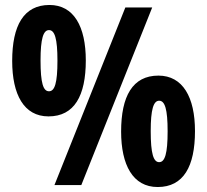

<svg xmlns="http://www.w3.org/2000/svg" viewBox="-20 -744 832 772"><path d="M29 -499C29 -364 76 -276 175 -276C279 -276 325 -359 325 -501C325 -637 277 -724 179 -724C75 -724 29 -641 29 -499ZM592 -714H484L199 0H307ZM143 -501C143 -588 154 -623 177 -623C200 -623 211 -589 211 -500C211 -410 200 -377 177 -377C154 -377 143 -409 143 -501ZM467 -215C467 -81 514 8 614 8C718 8 764 -75 764 -217C764 -353 715 -440 617 -440C513 -440 467 -357 467 -215ZM586 -217C586 -304 597 -339 620 -339C643 -339 654 -305 654 -216C654 -126 643 -92 620 -92C597 -92 586 -126 586 -217Z"/></svg>

Font: Noto Sans Sinhala UI ExtraCondensed ExtraBold
Style: Regular
Weight: 800
Width: 2
Designer: Jelle Bosma - Monotype Design Team
Foundry: Monotype Imaging Inc.
Version: Version 2.006